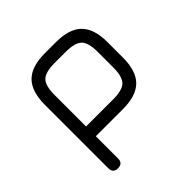

<svg xmlns="http://www.w3.org/2000/svg" viewBox="-180 -648 1001 1001"><g transform="rotate(-45 321.0 -147.0)"><path d="M100 164V-304Q100 -402 146 -448Q192 -494 290 -494H372Q470 -494 516 -448Q562 -402 562 -304V-190Q562 -92 516 -46Q470 0 372 0H172V164Q172 200 136 200Q100 200 100 164ZM172 -72H372Q440 -72 465 -97Q490 -122 490 -190V-304Q490 -372 465 -397Q440 -422 372 -422H290Q222 -422 197 -397Q172 -372 172 -304Z"/></g></svg>

Font: Jura SemiBold
Style: Regular
Weight: 600
Designer: Daniel Johnson, Alexei Vanyashin
Foundry: Daniel Johnson
Version: Version 5.103